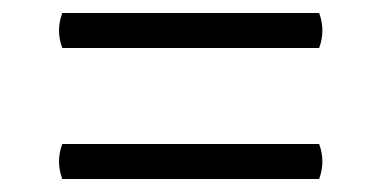

<svg xmlns="http://www.w3.org/2000/svg" viewBox="-20 -494 588 296"><path d="M76 -474H472Q482 -447 472 -420H76Q66 -447 76 -474ZM76 -272H472Q482 -245 472 -218H76Q66 -245 76 -272Z"/></svg>

Font: Arima Thin Medium
Style: Regular
Weight: 500
Version: Version 1.100